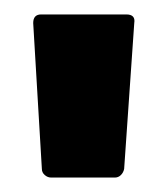

<svg xmlns="http://www.w3.org/2000/svg" viewBox="-20 -719 231 266"><path d="M38 -485 26 -687Q26 -699 37 -699H155Q168 -699 166 -687L152 -485Q151 -480 147.5 -476.5Q144 -473 139 -473H51Q46 -473 42 -476.5Q38 -480 38 -485Z"/></svg>

Font: Barlow Condensed
Style: Bold
Weight: 700
Width: 3
Designer: Jeremy Tribby
Foundry: Tribby Type
Version: Version 1.500